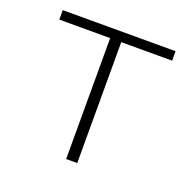

<svg xmlns="http://www.w3.org/2000/svg" viewBox="-94 -574 662 667"><g transform="rotate(20 237.5 -241.0)"><path d="M446 -447H258V0H217V-447H29V-482H446Z"/></g></svg>

Font: Exo 2.0 Extra Light
Style: Regular
Weight: 250
Designer: Natanael Gama
Version: Version 1.001;PS 001.001;hotconv 1.0.70;makeotf.lib2.5.58329